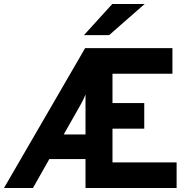

<svg xmlns="http://www.w3.org/2000/svg" viewBox="-45 -941 949 961"><path d="M375 -765H501L679 -921H517ZM-25 0H120L202 -145H383V0H839V-128H518V-297H677V-425H518V-572H818V-700H381ZM274 -268 359 -418C369 -436 377 -452 383 -468V-268Z"/></svg>

Font: Overpass ExtraBold
Style: Regular
Weight: 800
Designer: Delve Withrington, Thomas Jockin
Foundry: Delve Fonts
Version: Version 3.000;DELV;Overpass